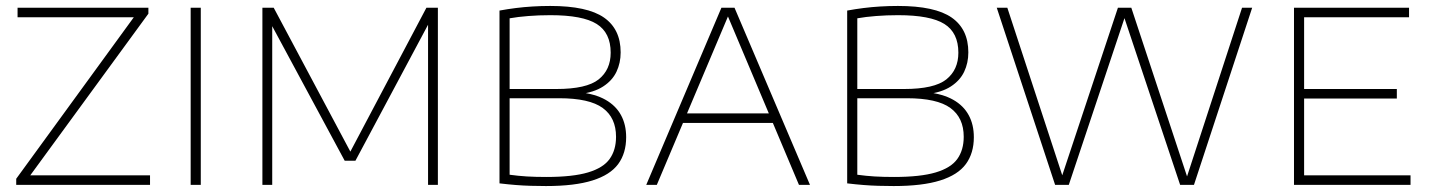

<svg xmlns="http://www.w3.org/2000/svg" viewBox="-20 -621 4804 645"><path d="M34.5 0V-20.5L437.5 -574L443.5 -563H39V-595H478.5V-575L74 -21.5L68 -32H484V0Z M620.5 0V-595H654.5V0Z M861.5 0V-595H899.5L1164 -98.5H1150L1412.5 -595H1451V0H1418V-566H1433L1174 -81H1138L877 -565.5H894.5V0Z M1814 4Q1787 4 1762.5 3.2Q1738 2.5 1712.8 0.5Q1687.5 -1.5 1658 -5V-585.5Q1685 -590.5 1712.8 -594Q1740.5 -597.5 1769.2 -599.2Q1798 -601 1828.5 -601Q1953 -601 2009 -562Q2065 -523 2065 -445Q2065 -409.5 2051 -380Q2037 -350.5 2006.2 -330.5Q1975.5 -310.5 1925 -304.5L1927 -311Q1979.5 -305.5 2014.2 -285.8Q2049 -266 2066.2 -234.2Q2083.5 -202.5 2083.5 -160Q2083.5 -106.5 2056.8 -70Q2030 -33.5 1970.5 -14.8Q1911 4 1814 4ZM1815.5 -26.5Q1904.5 -26.5 1955.5 -41.8Q2006.5 -57 2028 -87Q2049.5 -117 2049.5 -161.5Q2049.5 -225.5 2004.8 -258.2Q1960 -291 1858.5 -291H1684.5V-322H1849Q1950.5 -322 1991 -354.2Q2031.5 -386.5 2031.5 -444Q2031.5 -511 1984.5 -540.5Q1937.5 -570 1829 -570Q1790 -570 1755 -567.2Q1720 -564.5 1692 -559.5V-34Q1721 -30 1750.2 -28.2Q1779.5 -26.5 1815.5 -26.5Z M2151 0 2403.5 -595H2447.5L2701 0H2664L2420.5 -577.5H2430.5L2186.5 0ZM2263.5 -208 2273.5 -240H2578.5L2587.5 -208Z M2982 4Q2955 4 2930.5 3.2Q2906 2.5 2880.8 0.5Q2855.5 -1.5 2826 -5V-585.5Q2853 -590.5 2880.8 -594Q2908.5 -597.5 2937.2 -599.2Q2966 -601 2996.5 -601Q3121 -601 3177 -562Q3233 -523 3233 -445Q3233 -409.5 3219 -380Q3205 -350.5 3174.2 -330.5Q3143.5 -310.5 3093 -304.5L3095 -311Q3147.5 -305.5 3182.2 -285.8Q3217 -266 3234.2 -234.2Q3251.5 -202.5 3251.5 -160Q3251.5 -106.5 3224.8 -70Q3198 -33.5 3138.5 -14.8Q3079 4 2982 4ZM2983.5 -26.5Q3072.5 -26.5 3123.5 -41.8Q3174.5 -57 3196 -87Q3217.5 -117 3217.5 -161.5Q3217.5 -225.5 3172.8 -258.2Q3128 -291 3026.5 -291H2852.5V-322H3017Q3118.5 -322 3159 -354.2Q3199.5 -386.5 3199.5 -444Q3199.5 -511 3152.5 -540.5Q3105.5 -570 2997 -570Q2958 -570 2923 -567.2Q2888 -564.5 2860 -559.5V-34Q2889 -30 2918.2 -28.2Q2947.5 -26.5 2983.5 -26.5Z M3524.5 0 3328.5 -595H3364L3552.5 -20H3544.5L3735.5 -595H3780.5L3970.5 -20H3965L4152.5 -595H4186.5L3991 0H3944.5L3753 -573.5H3762L3570.5 0Z M4327 0V-595H4713.5V-563H4361V-32H4718.5V0ZM4348.5 -290V-322H4672.5V-290Z"/></svg>

Font: Encode Sans SC SemiExpanded Thin
Style: Regular
Weight: 250
Width: 6
Designer: Multiple Designers
Foundry: Impallari Type
Version: Version 3.002